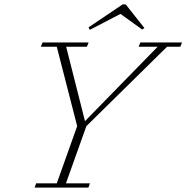

<svg xmlns="http://www.w3.org/2000/svg" viewBox="-20 -857 852 877"><path d="M639.6 -729 629.4 -722.2 530.3 -793.5 390.1 -720.7 384.3 -731.9 540 -836.9H554.2ZM138.2 0 145 -19.5H239.3L332.5 -280.8L239.3 -643.6H166.5L174.3 -663.1H384.8L377 -643.6H282.2L368.2 -303.7L700.2 -643.6H613.3L621.1 -663.1H811.5L803.7 -643.6H743.2L374.5 -280.8L281.2 -19.5H390.6L383.8 0Z"/></svg>

Font: Elstob ExtraLight
Style: Italic
Weight: 200
Italic angle: -20°
Designer: Peter S. Baker
Version: Version 1.015